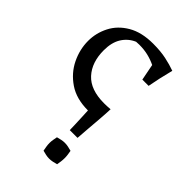

<svg xmlns="http://www.w3.org/2000/svg" viewBox="-219 -809 911 911"><g transform="rotate(45 236.5 -353.5)"><path d="M253 -721Q303 -721 340.5 -713Q378 -705 408 -694Q399 -659 391.5 -625.5Q384 -592 379 -564H337L321 -646Q296 -658 269 -664.5Q242 -671 210 -671Q205 -671 199.5 -670.5Q194 -670 189 -670Q152 -654 130.5 -620Q109 -586 109 -533Q109 -452 153 -404Q197 -356 288 -356Q298 -356 308.5 -356.5Q319 -357 330 -358Q329 -329 326 -291.5Q323 -254 320 -217Q317 -180 315 -151H263Q263 -163 262 -186Q261 -209 260 -234.5Q259 -260 258 -278Q180 -278 128.5 -313Q77 -348 51 -401.5Q25 -455 25 -512Q25 -565 49.5 -613Q74 -661 125 -691Q176 -721 253 -721ZM289 -92Q301 -92 312.5 -89.5Q324 -87 335 -84Q337 -73 338.5 -62Q340 -51 340 -40Q340 -28 338.5 -17Q337 -6 335 6Q324 9 312.5 11.5Q301 14 289 14Q278 14 266.5 11.5Q255 9 244 6Q242 -5 240 -16.5Q238 -28 238 -40Q238 -51 240 -62.5Q242 -74 244 -84Q255 -87 266.5 -89.5Q278 -92 289 -92Z"/></g></svg>

Font: Ruwudu
Style: Regular
Weight: 400
Designer: Becca Hirsbrunner Spalinger
Foundry: SIL International
Version: Version 3.000